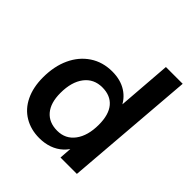

<svg xmlns="http://www.w3.org/2000/svg" viewBox="-200 -874 1020 1020"><g transform="rotate(45 309.5 -364.5)"><path d="M255 7Q192 7 143 -22Q94 -51 67.5 -106Q41 -161 41 -235Q41 -319 70.5 -382.5Q100 -446 154 -482Q208 -518 280 -518Q342 -518 386 -490Q430 -462 451 -411L437 -385L464 -736H590L531 0H408L417 -128L428 -98Q415 -65 389 -41Q363 -17 329 -5Q295 7 255 7ZM295 -88Q357 -88 393 -136.5Q429 -185 429 -267Q429 -343 396 -382Q363 -421 302 -421Q238 -421 201.5 -373Q165 -325 165 -242Q165 -168 199 -128Q233 -88 295 -88Z"/></g></svg>

Font: Muli
Style: Bold Italic
Weight: 700
Italic angle: -4.541°
Designer: Vernon Adams
Foundry: Vernon Adams
Version: Version 2.100; ttfautohint (v1.8.1.43-b0c9)